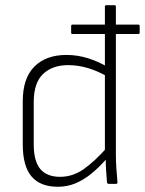

<svg xmlns="http://www.w3.org/2000/svg" viewBox="-20 -703 554 734"><path d="M257 -573Q252 -573 252 -578V-603Q252 -609 257 -609H508Q514 -609 514 -603V-578Q514 -573 508 -573H423ZM201 11Q134 11 100.5 -28.5Q67 -68 67 -151V-316Q67 -404 111.5 -448.5Q156 -493 234 -493Q276 -493 316 -480.5Q356 -468 391 -447L393 -409Q353 -432 315.5 -443Q278 -454 241 -454Q180 -454 144.5 -420Q109 -386 109 -313V-151Q109 -87 134 -57Q159 -27 210 -27Q258 -27 300 -56.5Q342 -86 390 -140V-99Q359 -63 328.5 -38.5Q298 -14 267 -1.5Q236 11 201 11ZM396 0Q390 0 389 -6Q387 -28 385.5 -53.5Q384 -79 384 -101L381 -120V-678Q381 -683 387 -683H418Q423 -683 423 -678V-112Q423 -85 425 -57.5Q427 -30 429 -7Q430 0 423 0Z"/></svg>

Font: Sofia Sans Semi Condensed ExtraLight
Style: Regular
Weight: 250
Version: Version 4.100